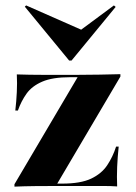

<svg xmlns="http://www.w3.org/2000/svg" viewBox="-20 -696 506 716"><path d="M33.9 0V-8.9L269.4 -408.1H241.9Q175.8 -408.1 137.5 -391.5Q99.2 -375 79 -346.8Q58.9 -318.5 46.8 -283.9H37.1Q41.1 -318.5 42.7 -352.4Q44.4 -386.3 42.7 -418.5Q66.9 -417.7 90.3 -417.3Q113.7 -416.9 137.9 -416.9H241.9H271.8Q311.3 -416.9 351.6 -417.7Q391.9 -418.5 429 -419.4V-410.5L193.5 -11.3H212.1Q280.6 -11.3 319.8 -29.8Q358.9 -48.4 379.8 -79.8Q400.8 -111.3 412.9 -149.2H422.6Q418.5 -111.3 416.9 -73.8Q415.3 -36.3 416.9 -0.8Q392.7 -2.4 369.4 -2.4Q346 -2.4 321.8 -2.4H212.1H187.1Q147.6 -2.4 108.9 -2Q70.2 -1.6 33.9 0ZM404.8 -675.8 411.3 -670.2 246.8 -470.2H237.9L72.6 -671L77.4 -675.8L309.7 -573.4L258.9 -567.7Z"/></svg>

Font: Playfair 144pt SemiExpanded Black
Style: Regular
Weight: 900
Width: 6
Designer: Claus Eggers Sørensen
Foundry: Claus Eggers Sørensen
Version: Version 2.203